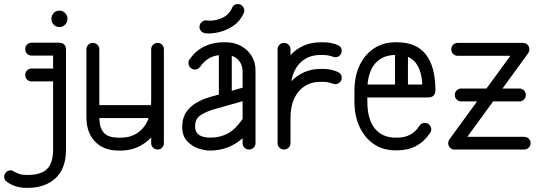

<svg xmlns="http://www.w3.org/2000/svg" viewBox="-62 -718 2594 922"><path d="M90 -327Q77 -327 68 -336Q59 -345 59 -358Q59 -371 68 -380Q77 -389 90 -389H193V-451H90Q77 -451 68 -460Q59 -469 59 -482Q59 -495 68 -504Q77 -513 90 -513H219Q255 -513 255 -478V-1Q255 92 204.5 138Q154 184 73 184H61Q38 184 15 177Q-8 170 -28 156Q-42 147 -42 131Q-42 118 -33 109Q-24 100 -11 100Q-3 100 4 105Q32 122 61 122H73Q134 122 163.5 94Q193 66 193 -1V-327ZM185 -629Q185 -644 196 -655.5Q207 -667 224 -667Q239 -667 250.5 -655.5Q262 -644 262 -629V-627Q262 -611 250.5 -599.5Q239 -588 224 -588Q207 -588 196 -599.5Q185 -611 185 -627Z M725 -30Q725 -18 716.5 -9Q708 0 695 0Q682 0 673 -9Q664 -18 664 -30V-58Q637 -29 600 -12Q563 5 519 5H507Q436 5 394.5 -38Q353 -81 353 -155V-481Q353 -494 362 -503Q371 -512 384 -512Q397 -512 406 -503Q415 -494 415 -481V-213H663Q664 -221 664 -231V-481Q664 -494 673 -503Q682 -512 695 -512Q708 -512 716.5 -503Q725 -494 725 -481ZM507 -57H519Q567 -57 601.5 -82Q636 -107 652 -151H415Q416 -102 437.5 -79.5Q459 -57 507 -57Z M1165 -30Q1165 -18 1156 -9Q1147 0 1134 0Q1121 0 1112 -9Q1103 -18 1103 -30V-54Q1036 5 947 5H945Q920 5 889.5 -5.5Q859 -16 836 -41Q813 -66 813 -109V-112Q814 -154 833.5 -181.5Q853 -209 883.5 -226Q914 -243 946 -252L989 -264V-453Q933 -447 899 -397Q889 -384 874 -384Q861 -384 852 -393.5Q843 -403 843 -415Q843 -427 849 -434Q877 -474 918.5 -494.5Q960 -515 1011 -515H1022Q1062 -515 1094 -498Q1126 -481 1145.5 -450.5Q1165 -420 1165 -381ZM1103 -374Q1103 -402 1089 -422Q1075 -442 1051 -450V-282L1103 -297ZM945 -57H947Q995 -57 1032 -77Q1069 -97 1103 -147V-232L962 -192Q925 -181 900 -164Q875 -147 875 -112V-109Q875 -88 886.5 -76.5Q898 -65 914.5 -61Q931 -57 945 -57ZM1052 -679Q1060 -700 1083 -698Q1096 -697 1104 -687Q1112 -677 1111 -664Q1111 -660 1109 -656Q1092 -617 1059 -594.5Q1026 -572 989.5 -563.5Q953 -555 924 -558Q911 -560 903 -569.5Q895 -579 896 -592Q898 -605 907.5 -613Q917 -621 930 -620Q961 -615 998 -629Q1035 -643 1052 -679Z M1333 -30Q1333 -18 1324 -9Q1315 0 1302 0Q1289 0 1280 -9Q1271 -18 1271 -30V-481Q1271 -494 1280 -503Q1289 -512 1302 -512Q1315 -512 1324 -503Q1333 -494 1333 -481V-453Q1360 -483 1397 -499Q1434 -515 1477 -515H1489Q1529 -515 1559 -502Q1579 -494 1579 -474Q1579 -460 1569 -451Q1559 -442 1546 -443Q1535 -446 1522 -450Q1509 -454 1489 -454H1477Q1421 -454 1384.5 -421Q1348 -388 1337 -328Q1364 -356 1399.5 -371.5Q1435 -387 1477 -387H1489Q1528 -387 1559 -373Q1579 -365 1579 -344Q1579 -331 1569 -322Q1559 -313 1546 -314Q1535 -316 1522 -320.5Q1509 -325 1489 -325H1477Q1411 -325 1372 -278.5Q1333 -232 1333 -151Z M2003 -79Q1947 4 1845 4H1838Q1778 4 1734 -25.5Q1690 -55 1665 -108Q1640 -161 1640 -231V-281Q1640 -352 1665 -404.5Q1690 -457 1734.5 -486Q1779 -515 1838 -515H1845Q2027 -515 2029 -286Q2029 -250 1993 -250H1702V-231Q1702 -146 1737.5 -101.5Q1773 -57 1838 -57H1845Q1917 -57 1952 -114Q1962 -128 1978 -128Q1991 -128 2000 -118.5Q2009 -109 2009 -97Q2009 -87 2003 -79ZM1835 -454Q1777 -453 1743 -417Q1709 -381 1703 -312H1835ZM1966 -312Q1961 -417 1897 -445V-312Z M2153 -231Q2140 -231 2131 -240Q2122 -249 2122 -262Q2122 -275 2131 -284Q2140 -293 2153 -293H2274L2389 -450H2136Q2123 -450 2114 -459Q2105 -468 2105 -481Q2105 -494 2114 -503Q2123 -512 2136 -512H2449Q2450 -512 2450 -512Q2463 -512 2471.5 -503Q2480 -494 2480 -481Q2480 -478 2480 -478Q2480 -476 2480 -476Q2479 -473 2479 -471Q2478 -471 2478 -471Q2478 -468 2477 -467Q2476 -466 2475.5 -465Q2475 -464 2476 -465Q2476 -465 2475 -464L2474 -462L2351 -293H2432Q2445 -293 2454 -284Q2463 -275 2463 -262Q2463 -249 2454 -240Q2445 -231 2432 -231H2306L2182 -61H2455Q2468 -61 2477 -52Q2486 -43 2486 -30Q2486 -18 2477 -9Q2468 0 2455 0H2121Q2121 0 2120 0Q2120 0 2119 0Q2117 0 2115 0Q2112 -1 2110 -2Q2110 -2 2110 -2Q2108 -2 2106 -4Q2106 -4 2105 -4Q2103 -5 2102 -6Q2102 -6 2101 -7Q2100 -8 2099 -9Q2098 -10 2097 -11Q2097 -11 2096 -12Q2095 -13 2094 -15Q2094 -15 2094 -16Q2093 -18 2092 -20Q2092 -20 2092 -21Q2091 -23 2091 -24.5Q2091 -26 2091 -25Q2090 -28 2090 -30Q2090 -31 2090 -31Q2090 -33 2091 -34Q2091 -35 2091 -36Q2091 -39 2092 -41Q2092 -41 2092 -41Q2093 -43 2093 -43Q2095 -47 2097 -50L2229 -231Z"/></svg>

Font: Libertine Sup Medium
Style: Regular
Weight: 500
Designer: Bastien Sozeau
Foundry: NBR — Bastien Sozeau
Version: Version 2.003; ttfautohint (v1.8.4.7-5d5b);gftools[0.9.33]